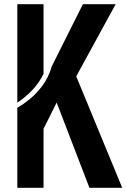

<svg xmlns="http://www.w3.org/2000/svg" viewBox="-20 -895 602 915"><path d="M562.5 0H406.2L250 -406.2L187.5 -281.2V0H62.5V-381.3Q76.2 -389.2 89.6 -398.4Q103 -407.7 119.9 -421.1Q136.7 -434.6 152.1 -450.9Q167.5 -467.3 181.9 -486.3Q196.3 -505.4 208 -529.3Q219.7 -553.2 226.6 -578.6L375 -875H531.2L343.3 -531.2ZM62.5 -405.8V-875H187.5V-543Q148.9 -463.4 62.5 -405.8Z"/></svg>

Font: Oswald
Style: Stencbab
Weight: 400
Designer: Mathieu Le Lay
Foundry: Mathieu Le Lay
Version: Version 1.000